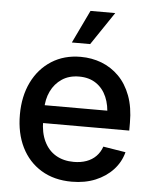

<svg xmlns="http://www.w3.org/2000/svg" viewBox="-54 -796 681 853"><g transform="rotate(5 286.5 -369.5)"><path d="M297.9 11.7Q218.8 11.7 161.4 -23.2Q104 -58.1 73.2 -120.4Q42.5 -182.6 42.5 -265.1Q42.5 -347.2 73.2 -410.2Q104 -473.1 159.9 -508.8Q215.8 -544.4 289.6 -544.4Q339.4 -544.4 383.1 -527.6Q426.8 -510.7 460.4 -477.1Q494.1 -443.4 513.4 -392.1Q532.7 -340.8 532.7 -271.5V-236.8H97.7V-316.4H477.5L429.2 -290.5Q429.2 -340.3 413.1 -377.4Q397 -414.6 366 -435.5Q335 -456.5 290.5 -456.5Q245.6 -456.5 213.9 -435.3Q182.1 -414.1 165 -378.4Q147.9 -342.8 147.9 -298.3V-247.6Q147.9 -193.8 166.5 -155.3Q185.1 -116.7 219 -96.7Q252.9 -76.7 298.8 -76.7Q330.1 -76.7 355.2 -85.7Q380.4 -94.7 397.9 -112.5Q415.5 -130.4 424.3 -155.8L524.4 -139.6Q512.7 -94.7 481.2 -60.8Q449.7 -26.9 403.1 -7.6Q356.4 11.7 297.9 11.7ZM244.6 -604.5 314.9 -751.5H425.3L326.2 -604.5Z"/></g></svg>

Font: Inter 20pt Medium
Style: Regular
Weight: 500
Version: Version 4.001;git-66647c0bb